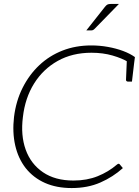

<svg xmlns="http://www.w3.org/2000/svg" viewBox="-20 -944 703 972"><path d="M343 8Q266 8 207.5 -18Q149 -44 110 -93Q72 -142 57 -208Q42 -274 51 -352Q61 -433 94.5 -499.5Q128 -566 179 -614Q230 -662 296.5 -688Q363 -714 442 -714Q485 -714 526.5 -706.5Q568 -699 603 -686Q638 -673 663 -655L659 -624L629 -630Q598 -649 549.5 -663Q501 -677 443 -677Q346 -677 272 -635.5Q198 -594 152.5 -521Q107 -448 96 -352Q84 -259 110 -186.5Q136 -114 197.5 -72Q259 -30 352 -30Q420 -30 474.5 -52Q529 -74 571 -110Q574 -113 576.5 -114Q579 -115 581 -115Q582 -115 584 -114Q586 -113 587 -111L602 -93Q552 -48 488 -20Q424 8 343 8ZM622 -637 659 -624 648 -531H627Q623 -531 620 -534Q617 -537 618 -542ZM541 -924H582L459 -798Q455 -794 451 -792Q447 -790 441 -790H417L511 -909Q518 -918 524 -921Q530 -924 541 -924Z"/></svg>

Font: Aleo ExtraLight
Style: Italic
Weight: 250
Italic angle: -7°
Designer: Alessio Laiso
Foundry: Alessio Laiso
Version: Version 2.001;gftools[0.9.29]